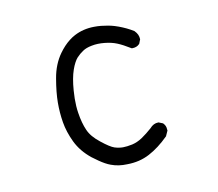

<svg xmlns="http://www.w3.org/2000/svg" viewBox="-110 -894 1220 1073"><g transform="rotate(-15 500.0 -358.0)"><path d="M498.5 37.1Q449.7 35.2 408.7 15.6Q395 9.3 380.1 -0.7Q365.2 -10.7 349.4 -23.7Q333.5 -36.6 315.9 -52.7Q263.2 -103 239.7 -164.6Q216.8 -225.6 212.4 -282.2Q208 -338.9 213.4 -396.2Q218.8 -453.6 238.8 -529.3Q258.8 -606.4 304.7 -659.7Q319.8 -677.2 335.9 -691.7Q352.1 -706.1 368.9 -717Q385.7 -728 403.3 -735.4Q456.5 -757.8 518.6 -752.9Q538.6 -751.5 557.9 -747.8Q577.1 -744.1 595.7 -739Q614.3 -733.9 631.3 -727.1Q642.1 -722.7 652.1 -718Q662.1 -713.4 672.1 -708Q682.1 -702.6 691.9 -697Q701.7 -691.4 710.9 -685.1Q720.2 -678.7 729.5 -671.9L730.5 -671.4L731 -670.4Q741.2 -658.2 745.6 -645.8Q750 -633.3 749 -620.1V-618.2L748 -616.7L738.3 -597.2L737.3 -595.2L735.8 -594.2Q719.2 -579.6 693.4 -582L690.9 -582.5L688.5 -584Q649.9 -612.8 620.6 -627.9Q591.3 -643.1 551.8 -650.6Q512.2 -658.2 478.5 -654.3Q445.3 -650.9 425.8 -639.6Q405.3 -628.9 385.3 -610.8Q376.5 -602.5 366.7 -587.6Q356.9 -572.8 347.2 -551.3Q327.6 -507.8 316.4 -439Q312.5 -415.5 310.3 -393.6Q308.1 -371.6 307.6 -350.8Q307.1 -330.1 308.6 -310.1Q312.5 -251 327.1 -208.5Q334 -187.5 348.6 -166.7Q363.3 -146 385.7 -125Q430.2 -82.5 454.1 -72.3Q478 -62.5 501 -60.5Q512.2 -59.6 525.6 -60.1Q539.1 -60.5 554.7 -62.5Q568.8 -64.5 584 -69.6Q599.1 -74.7 614.3 -83Q645.5 -100.6 676.3 -123.5Q699.2 -146 726.6 -143.6H728L730 -142.6L749.5 -132.8L751.5 -131.8L752.4 -130.4Q757.3 -124.5 760.3 -117.9Q763.2 -111.3 764.2 -103.8Q765.1 -96.2 764.6 -87.9V-85.9L763.2 -84L749.5 -59.6L749 -58.1L747.6 -57.1Q688 -7.3 628.9 17.6Q569.3 43 498.5 37.1Z"/></g></svg>

Font: NaikaiFont
Style: Bold
Weight: 700
Version: Version 1.89